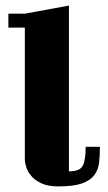

<svg xmlns="http://www.w3.org/2000/svg" viewBox="-20 -664 388 688"><path d="M10 -615H69L227 -644V-50Q266 -50 276.5 -70Q287 -90 287 -138H338Q338 -107 335 -81Q332 -55 317.5 -36Q303 -17 273 -6.5Q243 4 189 4Q152 4 128.5 -7Q105 -18 92 -33.5Q79 -49 74 -65.5Q69 -82 69 -93V-565H10Z"/></svg>

Font: Bigshot One
Style: Regular
Weight: 400
Designer: Gesine Todt
Foundry: Gesine Todt
Version: Version 1.000